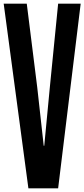

<svg xmlns="http://www.w3.org/2000/svg" viewBox="-20 -1020 457 1040"><path d="M133.8 0 0 -1000H125L181.6 -547.9L216.8 -230.5H219.7L250 -547.9L294.9 -1000H417L294.9 0Z"/></svg>

Font: LCARS-Mono
Style: Regular
Weight: 400
Designer: Vernon Adams
Version: Version 1.0